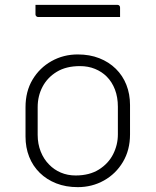

<svg xmlns="http://www.w3.org/2000/svg" viewBox="-20 -760 640 790"><path d="M300 -536Q349 -536 388.5 -520.5Q428 -505 456.5 -477Q485 -449 500 -411Q515 -373 515 -328V-207Q515 -143 486 -94Q457 -45 408 -17.5Q359 10 300 10Q251 10 211.5 -5.5Q172 -21 143.5 -49Q115 -77 100 -115Q85 -153 85 -198V-319Q85 -384 114 -432.5Q143 -481 192 -508.5Q241 -536 300 -536ZM309 -488Q252 -488 213.5 -464.5Q175 -441 155 -403Q135 -365 135 -319V-205Q135 -168 147.5 -136.5Q160 -105 182 -83Q202 -62 230 -50Q258 -38 291 -38Q348 -38 387 -62.5Q426 -87 445.5 -125.5Q465 -164 465 -207V-321Q465 -360 453 -391.5Q441 -423 419 -445Q399 -465 371 -476.5Q343 -488 309 -488ZM126 -740H463Q468 -740 471 -737Q474 -734 474 -729Q474 -723 474 -716.5Q474 -710 474 -703.5Q474 -697 474 -690H137Q134 -690 131.5 -691.5Q129 -693 127.5 -695.5Q126 -698 126 -701Q126 -708 126 -714.5Q126 -721 126 -727.5Q126 -734 126 -740Z"/></svg>

Font: Recursive Light
Style: Regular
Weight: 300
Version: Version 1.085